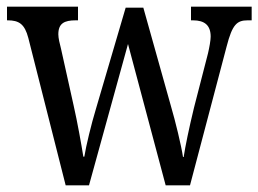

<svg xmlns="http://www.w3.org/2000/svg" viewBox="-20 -556 775 576"><path d="M65 -442 177 0H247L364 -424L477 0H550L660 -417C677 -483 691 -495 723 -495H735V-536H553V-495H559C594 -495 612 -480 612 -446C612 -435 608 -413 604 -396L562 -233C547 -171 536 -118 531 -85H529C524 -119 506 -193 493 -237L410 -533H357L268 -230C254 -184 238 -118 233 -86H230C225 -118 212 -191 201 -239L163 -410C159 -425 155 -442 155 -453C155 -486 173 -495 207 -495H214V-536H1V-495H3C37 -495 54 -484 65 -442Z"/></svg>

Font: Noto Serif Khmer Condensed
Style: Regular
Weight: 400
Width: 3
Designer: Danh Hong and the Monotype Design Team
Foundry: Monotype Imaging Inc.
Version: Version 2.004